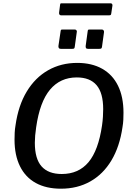

<svg xmlns="http://www.w3.org/2000/svg" viewBox="-20 -1133 807 1163"><path d="M349 10Q260 10 197 -24.5Q134 -59 101 -126Q68 -193 68 -287Q68 -307 69 -329Q70 -351 74 -374Q91 -494 142 -578.5Q193 -663 271.5 -707.5Q350 -752 448 -752Q536 -752 599 -716.5Q662 -681 695 -613.5Q728 -546 728 -450Q728 -430 727 -408Q726 -386 722 -363Q705 -245 655 -161.5Q605 -78 527 -34Q449 10 349 10ZM354 -79Q456 -79 516 -150.5Q576 -222 598 -373Q602 -401 603.5 -426Q605 -451 605 -472Q605 -570 565 -617Q525 -664 445 -664Q345 -664 283 -590Q221 -516 199 -362Q195 -336 193 -312Q191 -288 191 -268Q191 -171 232 -125Q273 -79 354 -79ZM445 -938 433 -851Q432 -842 429 -839.5Q426 -837 415 -837H349Q340 -837 336.5 -842Q333 -847 334 -855L347 -943Q348 -951 350 -952.5Q352 -954 358 -954H434Q440 -954 443.5 -949Q447 -944 445 -938ZM610 -938 598 -851Q597 -842 593.5 -839.5Q590 -837 579 -837H514Q504 -837 501 -842Q498 -847 499 -855L511 -943Q512 -951 514 -952.5Q516 -954 522 -954H598Q604 -954 607.5 -949Q611 -944 610 -938ZM661 -1099 654 -1052Q653 -1044 650 -1042Q647 -1040 637 -1040H351Q343 -1040 340 -1045Q337 -1050 338 -1057L344 -1104Q345 -1110 346.5 -1111.5Q348 -1113 353 -1113H651Q656 -1113 659 -1108.5Q662 -1104 661 -1099Z"/></svg>

Font: Libre Franklin Medium
Style: Italic
Weight: 500
Italic angle: -8°
Designer: Pablo Impallari, Rodrigo Fuenzalida, Nhung Nguyen
Foundry: Impallari Type
Version: Version 3.000